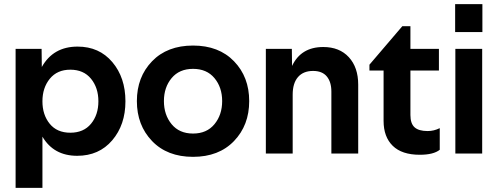

<svg xmlns="http://www.w3.org/2000/svg" viewBox="-20 -738 2393 923"><path d="M318 -403Q255 -403 219.5 -359.5Q184 -316 184 -251Q184 -186 219 -143Q254 -100 318 -100Q382 -100 417.5 -143Q453 -186 453 -251Q453 -316 417.5 -359.5Q382 -403 318 -403ZM181 -416Q236 -514 353 -514Q457 -514 520 -439.5Q583 -365 583 -251Q583 -138 519.5 -63.5Q456 11 351 11Q238 11 184 -81V165H55V-503H180Z M1011 -362.5Q974 -407 908 -407Q842 -407 805 -362.5Q768 -318 768 -252Q768 -186 805 -141Q842 -96 908 -96Q974 -96 1011 -141Q1048 -186 1048 -252Q1048 -318 1011 -362.5ZM711 -443.5Q784 -519 908 -519Q1032 -519 1105 -443.5Q1178 -368 1178 -252Q1178 -136 1105 -60Q1032 16 908 16Q784 16 711 -60Q638 -136 638 -252Q638 -368 711 -443.5Z M1573 -298Q1573 -344 1551 -370.5Q1529 -397 1485 -397Q1438 -397 1412.5 -367.5Q1387 -338 1387 -283V0H1258V-503H1383L1384 -421Q1427 -512 1534 -512Q1612 -512 1657 -463Q1702 -414 1702 -331V0H1573Z M1953 -503H2090V-399H1953V-185Q1953 -144 1973 -126Q1993 -108 2036 -108Q2066 -108 2094 -122V-18Q2064 6 1998 6Q1912 6 1868 -37Q1824 -80 1824 -157V-399H1756V-427L1914 -612H1953Z M2169 0V-503H2298V0ZM2168 -584V-718H2299V-584Z"/></svg>

Font: Techna Sans
Style: Regular
Weight: 400
Designer: Carl Enlund
Version: Version 1.003